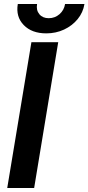

<svg xmlns="http://www.w3.org/2000/svg" viewBox="-20 -938 441 958"><path d="M270.5 -727.5 150.4 0H16.1L136.7 -727.5ZM210.9 -771.5Q138.7 -771.5 98.4 -813Q58.1 -854.5 68.8 -918H165Q159.7 -887.2 176.3 -867.2Q192.9 -847.2 223.1 -847.2Q253.9 -847.2 276.9 -867.2Q299.8 -887.2 304.7 -918H401.4Q394.5 -875.5 367.4 -842.5Q340.3 -809.6 299.6 -790.5Q258.8 -771.5 210.9 -771.5Z"/></svg>

Font: Inter Display Semi Bold
Style: Italic
Weight: 600
Italic angle: -9.39999°
Designer: Rasmus Andersson
Foundry: rsms
Version: Version 4.000;git-4fc901f